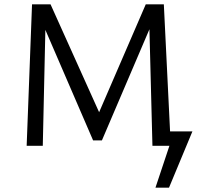

<svg xmlns="http://www.w3.org/2000/svg" viewBox="-20 -678 935 893"><path d="M766 195H703L768 0H689L675 -542L454 -25H413L191 -539L179 0H104L129 -658H215L441 -156L658 -658H742L771 -67H875Z"/></svg>

Font: Ysabeau Infant Medium
Style: Regular
Weight: 500
Designer: Christian Thalmann (Catharsis Fonts)
Version: Version 0.003